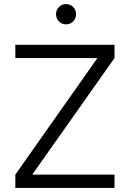

<svg xmlns="http://www.w3.org/2000/svg" viewBox="-20 -919 648 939"><path d="M55 -65 455 -633V-635H55V-700H540V-635L139 -67V-65H540V0H55ZM254 -850Q254 -870 268 -884.5Q282 -899 303 -899Q324 -899 338 -884.5Q352 -870 352 -850Q352 -829 338 -814.5Q324 -800 303 -800Q282 -800 268 -814.5Q254 -829 254 -850Z"/></svg>

Font: Be Vietnam Light
Style: Regular
Weight: 300
Designer: Gabriel Lam
Foundry: TypeRant
Version: Version 4.000